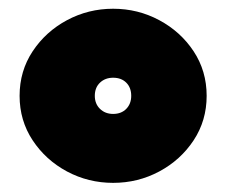

<svg xmlns="http://www.w3.org/2000/svg" viewBox="-20 -762 513 435"><path d="M24.4 -544.9Q24.4 -601.1 54 -645.8Q83.5 -690.4 131.8 -716.3Q180.2 -742.2 236.3 -742.2Q292.5 -742.2 340.8 -716.3Q389.2 -690.4 418.7 -645.8Q448.2 -601.1 448.2 -544.9Q448.2 -488.8 418.7 -444.1Q389.2 -399.4 340.8 -373.5Q292.5 -347.7 236.3 -347.7Q180.2 -347.7 131.8 -373.5Q83.5 -399.4 54 -444.1Q24.4 -488.8 24.4 -544.9ZM194.8 -544.9Q194.8 -526.9 206.5 -515.4Q218.3 -503.9 236.3 -503.9Q254.9 -503.9 266.1 -515.4Q277.3 -526.9 277.3 -544.9Q277.3 -563.5 266.1 -574.7Q254.9 -585.9 236.3 -585.9Q218.3 -585.9 206.5 -574.7Q194.8 -563.5 194.8 -544.9Z"/></svg>

Font: Giphurs Black
Style: Regular
Weight: 900
Version: Version 0.920; ttfautohint (v1.8.4.7-5d5b)